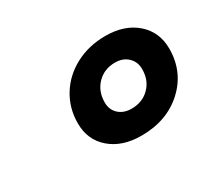

<svg xmlns="http://www.w3.org/2000/svg" viewBox="-65 -835 507 461"><g transform="rotate(-30 189.0 -604.5)"><path d="M98 -581Q98 -623 119 -657Q140 -691 177 -710.5Q214 -730 260 -730Q313 -730 345.5 -701.5Q378 -673 378 -627Q378 -563 332.5 -521Q287 -479 216 -479Q163 -479 130.5 -507Q98 -535 98 -581ZM297 -617Q297 -637 283.5 -650Q270 -663 248 -663Q218 -663 198.5 -643Q179 -623 179 -592Q179 -572 192.5 -559.5Q206 -547 228 -547Q258 -547 277.5 -566.5Q297 -586 297 -617Z"/></g></svg>

Font: Niramit Medium
Style: Italic
Weight: 500
Italic angle: -10°
Designer: Katatrad Aksorn Co.,Ltd.
Foundry: Cadson Demak Co.,Ltd.
Version: Version 1.000; ttfautohint (v1.6)